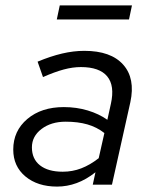

<svg xmlns="http://www.w3.org/2000/svg" viewBox="-20 -683 556 710"><path d="M29 0ZM191 7Q119 7 74 -30.5Q29 -68 29 -130Q29 -199 81 -243Q133 -287 216 -287Q263 -287 304.5 -274.5Q346 -262 377 -240L390 -299Q405 -366 376.5 -400.5Q348 -435 279 -435Q249 -435 215.5 -426Q182 -417 139 -398L119 -455Q167 -475 209.5 -485Q252 -495 292 -495Q390 -495 435.5 -444Q481 -393 462 -305L394 0H323L333 -46Q299 -19 263.5 -6Q228 7 191 7ZM98 -138Q98 -95 128 -71.5Q158 -48 212 -48Q248 -48 280.5 -60.5Q313 -73 345 -98L366 -191Q338 -213 303 -223Q268 -233 223 -233Q169 -233 133.5 -206Q98 -179 98 -138ZM468 -663 457 -611H190L201 -663Z"/></svg>

Font: Red Hat Text
Style: Italic
Weight: 400
Italic angle: -12°
Designer: Pentagram / MCKL
Foundry: Pentagram / MCKL
Version: Version 1.005; Red Hat Text Italic